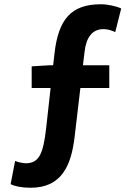

<svg xmlns="http://www.w3.org/2000/svg" viewBox="-20 -774 629 903"><path d="M124 109C270 109 315 5 331 -131L358 -360H494V-467H370L378 -532C385 -593 411 -637 466 -637C491 -637 508 -629 522 -623L550 -734C528 -745 485 -754 455 -754C314 -754 254 -683 236 -520L230 -467H212L129 -462V-360H218L197 -171C183 -46 162 -8 103 -6C85 -7 68 -10 51 -17L30 92C48 102 83 109 124 109Z"/></svg>

Font: Noto Sans HK
Style: Bold
Weight: 700
Designer: Ryoko NISHIZUKA 西塚涼子 (kana, bopomofo & ideographs); Paul D. Hunt (Latin, Greek & Cyrillic); Sandoll Communications 산돌커뮤니
Foundry: Adobe
Version: Version 2.002;hotconv 1.0.116;makeotfexe 2.5.65601